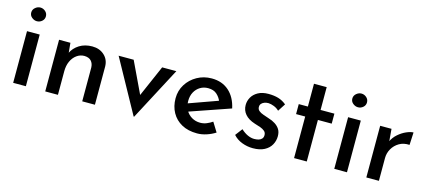

<svg xmlns="http://www.w3.org/2000/svg" viewBox="-51 -1059 3350 1504"><g transform="rotate(15 1623.5 -307.0)"><path d="M79 -419H182V0H79ZM73 -569Q73 -593 92 -609Q111 -625 133 -625Q156 -625 174 -609Q192 -593 192 -569Q192 -545 174 -529.5Q156 -514 133 -514Q111 -514 92 -529.5Q73 -545 73 -569Z M431 -419 440 -323 436 -336Q457 -381 501 -408.5Q545 -436 605 -436Q664 -436 702.5 -401Q741 -366 742 -310V0H639V-274Q638 -306 620 -326.5Q602 -347 564 -348Q530 -348 502 -327.5Q474 -307 458 -272Q442 -237 442 -191V0H339V-419Z M1059 11 822 -419H944L1098 -95L1035 -98L1175 -419H1290L1063 11Z M1572 10Q1499 10 1447 -18.5Q1395 -47 1367 -97.5Q1339 -148 1339 -213Q1339 -275 1370.5 -325.5Q1402 -376 1455.5 -406Q1509 -436 1574 -436Q1658 -436 1713.5 -387Q1769 -338 1788 -250L1447 -132L1423 -192L1696 -290L1675 -277Q1663 -308 1637 -331.5Q1611 -355 1566 -355Q1530 -355 1501.5 -337.5Q1473 -320 1456.5 -289.5Q1440 -259 1440 -218Q1440 -176 1457.5 -144.5Q1475 -113 1505.5 -95Q1536 -77 1574 -77Q1601 -77 1625.5 -87Q1650 -97 1672 -112L1719 -36Q1686 -15 1647.5 -2.5Q1609 10 1572 10Z M2024 9Q1978 9 1935 -7.5Q1892 -24 1864 -56L1908 -114Q1935 -89 1962.5 -76.5Q1990 -64 2015 -64Q2035 -64 2051 -68.5Q2067 -73 2077 -84Q2087 -95 2087 -113Q2087 -134 2073 -146Q2059 -158 2037 -166Q2015 -174 1990 -181Q1937 -198 1910 -229.5Q1883 -261 1883 -304Q1883 -337 1899.5 -366.5Q1916 -396 1950 -415Q1984 -434 2034 -434Q2080 -434 2115 -423.5Q2150 -413 2180 -388L2140 -326Q2122 -344 2097.5 -353.5Q2073 -363 2053 -364Q2035 -364 2020 -358.5Q2005 -353 1996 -342.5Q1987 -332 1987 -318Q1986 -298 2000.5 -285.5Q2015 -273 2038 -265.5Q2061 -258 2083 -250Q2114 -241 2138 -225.5Q2162 -210 2176 -188Q2190 -166 2190 -132Q2190 -95 2172 -62.5Q2154 -30 2117 -10.5Q2080 9 2024 9Z M2357 -603H2460V-418H2572V-337H2460V0H2357V-337H2283V-418H2357Z M2683 -419H2786V0H2683ZM2677 -569Q2677 -593 2696 -609Q2715 -625 2737 -625Q2760 -625 2778 -609Q2796 -593 2796 -569Q2796 -545 2778 -529.5Q2760 -514 2737 -514Q2715 -514 2696 -529.5Q2677 -545 2677 -569Z M3035 -419 3045 -299 3040 -315Q3057 -353 3088 -380Q3119 -407 3152.5 -421.5Q3186 -436 3209 -436L3204 -334Q3156 -337 3120.5 -316Q3085 -295 3065 -260Q3045 -225 3045 -185V0H2943V-419Z"/></g></svg>

Font: Josefin Sans Thin Medium
Style: Regular
Weight: 500
Version: Version 2.000